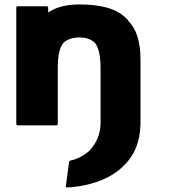

<svg xmlns="http://www.w3.org/2000/svg" viewBox="-20 -555 782 861"><path d="M554 -463 553 -465V-466L547 -472C503 -516 435 -535 336 -535C277 -535 235 -523 204 -504L196 -499V-523L192 -527H57L53 -523V3L57 7H235L239 3V-245C239 -301 245 -340 266 -365H267C283 -379 306 -387 336 -387C365 -387 386 -380 403 -365H404C424 -341 431 -302 431 -246V-4C431 47 411 88 385 116V117C356 145 320 161 295 165L290 169L275 282L279 286C337 283 453 267 531 192V191L541 182C581 141 608 84 610 2V-289C610 -368 592 -425 554 -463ZM541 182H540Z"/></svg>

Font: Hussar Woodtype
Style: Bd
Weight: 900
Foundry: Cannot Into Space Fonts
Version: Version 1.07